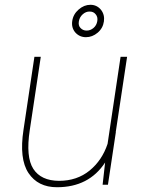

<svg xmlns="http://www.w3.org/2000/svg" viewBox="-20 -763 587 793"><path d="M223.6 -16.1Q297.9 -16.1 350.1 -58.6Q401.9 -101.1 424.3 -168.9L478 -528.3H504.9L458 -217.3H458.5L425.8 0H403.8L414.1 -91.8Q347.2 10.3 215.3 10.3Q136.7 10.3 97.7 -48.3Q58.6 -106.9 77.1 -227.1L122.1 -528.3H148.4L103 -226.1Q85.9 -114.3 117.7 -65.4Q149.4 -16.6 223.6 -16.1ZM381.8 -675.8Q384.8 -692.9 375 -704.1Q366.2 -715.3 350.6 -715.3Q335 -715.8 321.8 -704.1Q308.6 -692.4 305.7 -674.8Q302.7 -657.2 312.5 -647.5Q322.3 -636.7 337.9 -636.7Q353.5 -636.7 366.2 -647.5Q378.9 -658.2 381.8 -675.8ZM397 -722.7Q413.1 -702.1 409.2 -674.8Q405.3 -646.5 383.3 -627.9Q361.3 -609.4 335 -609.4Q308.6 -609.4 291 -628.9Q274.4 -648.4 278.3 -675.8Q282.2 -704.1 304.7 -723.6Q327.1 -743.2 353.5 -743.2Q379.9 -743.2 397 -722.7Z"/></svg>

Font: Roboto-ThinItalic
Style: Italic
Weight: 250
Italic angle: -12°
Designer: Google
Version: Version 1.100141; 2013; ttfautohint (v0.94.14-c901) -l 8 -r 